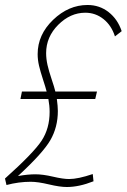

<svg xmlns="http://www.w3.org/2000/svg" viewBox="-23 -735 508 770"><path d="M328 -715Q376 -715 412.5 -686.5Q449 -658 465 -610L438 -589Q424 -633 392 -658.5Q360 -684 319 -684Q259 -684 210.5 -635.5Q162 -587 162 -522Q162 -499 167.5 -474.5Q173 -450 184 -417.5Q195 -385 199 -368H366L359 -338H205Q209 -308 209 -290Q209 -225 179 -173Q149 -121 49 -29Q88 -36 119 -36Q149 -36 189.5 -26.5Q230 -17 254 -17Q290 -17 349 -37L352 -8Q294 15 245 15Q217 15 173 4.5Q129 -6 100 -6Q52 -6 3 7L-3 -19Q112 -122 144 -171Q176 -220 176 -286Q176 -311 171 -338H59L65 -368H164Q160 -384 149.5 -416Q139 -448 133.5 -471.5Q128 -495 128 -518Q128 -596 190 -655.5Q252 -715 328 -715Z"/></svg>

Font: Raleway-v4020 ExtraLight
Style: Italic
Weight: 275
Italic angle: -12°
Designer: Matt McInerney, Pablo Impallari, Rodrigo Fuenzalida
Foundry: Matt McInerney, Pablo Impallari, Rodrigo Fuenzalida
Version: Version 4.020;PS 004.020;hotconv 1.0.88;makeotf.lib2.5.64775